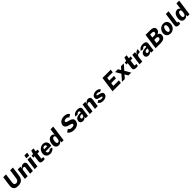

<svg xmlns="http://www.w3.org/2000/svg" viewBox="1320 -4557 8382 8382"><g transform="rotate(-45 5511.0 -366.0)"><path d="M678 -287 738 -723H566L505 -279C489 -176 428 -133 357 -133C287 -133 236 -176 252 -279L313 -723H141L80 -290C55 -108 116 10 337 10C557 10 652 -108 678 -287Z M758 0H927L976 -351C992 -385 1031 -405 1066 -405C1103 -405 1131 -382 1126 -346L1078 0H1249L1300 -370C1313 -465 1262 -526 1169 -526C1099 -526 1037 -489 984 -420L997 -516H829Z M1635 -742H1463L1441 -590H1612ZM1601 -516H1432L1360 0H1530Z M2039 -400 2055 -517H1941L1964 -679H1825L1777 -516H1685L1668 -400H1755L1719 -138C1707 -54 1737 7 1886 7C1940 7 1971 -1 1985 -8L1999 -109H1919C1899 -109 1886 -116 1891 -146L1925 -400Z M2248 -210H2594L2601 -253C2623 -406 2548 -526 2385 -526C2225 -526 2105 -403 2084 -251C2062 -93 2162 10 2319 10C2427 10 2519 -39 2572 -130L2445 -161C2421 -123 2378 -98 2332 -98C2273 -98 2237 -139 2248 -210ZM2263 -320C2271 -378 2306 -425 2371 -425C2434 -425 2458 -381 2450 -320Z M2846 10C2931 10 2986 -43 3015 -86L3024 0H3145L3248 -742H3079L3037 -442C3011 -510 2957 -526 2905 -526C2777 -526 2688 -423 2666 -260C2642 -93 2706 10 2846 10ZM2906 -102C2853 -102 2821 -142 2838 -262C2854 -381 2898 -413 2948 -413C2994 -413 3022 -387 3017 -304L3006 -228C2996 -145 2956 -102 2906 -102Z M3790 10C3974 10 4101 -80 4121 -220C4134 -317 4090 -386 3976 -420L3825 -463C3759 -482 3761 -513 3763 -534C3769 -569 3806 -599 3883 -599C3969 -599 3995 -564 4023 -526L4152 -607C4115 -690 4013 -733 3896 -733C3721 -733 3595 -633 3578 -508C3564 -412 3625 -339 3731 -308L3882 -264C3934 -249 3938 -223 3935 -197C3928 -147 3865 -132 3796 -132C3699 -132 3664 -160 3626 -218L3496 -136C3533 -47 3650 10 3790 10Z M4343 10C4413 10 4473 -20 4507 -80L4509 0H4650L4700 -364C4714 -461 4667 -526 4499 -526C4374 -526 4278 -466 4238 -369L4372 -357C4402 -407 4442 -422 4477 -422C4523 -422 4543 -397 4538 -354L4534 -329L4483 -327C4298 -325 4205 -264 4190 -151C4176 -47 4245 10 4343 10ZM4416 -100C4377 -100 4346 -124 4353 -168C4361 -229 4429 -243 4480 -245L4522 -246L4512 -173C4505 -135 4461 -100 4416 -100Z M4761 0H4930L4979 -351C4995 -385 5034 -405 5069 -405C5106 -405 5134 -382 5129 -346L5081 0H5252L5303 -370C5316 -465 5265 -526 5172 -526C5102 -526 5040 -489 4987 -420L5000 -516H4832Z M5581 10C5720 10 5827 -53 5842 -161C5849 -210 5837 -279 5714 -311L5629 -332C5574 -347 5550 -354 5553 -374C5556 -400 5601 -414 5642 -414C5697 -414 5736 -393 5753 -363L5864 -413C5841 -473 5779 -526 5661 -526C5518 -526 5420 -454 5407 -352C5396 -269 5449 -223 5544 -204L5621 -187C5660 -179 5691 -167 5688 -143C5684 -118 5634 -105 5597 -105C5530 -105 5482 -139 5464 -169L5353 -116C5376 -46 5456 10 5581 10Z M6167 0H6681L6701 -143H6358L6378 -294H6669L6687 -432H6398L6419 -580H6758L6779 -723H6268Z M7322 0 7162 -270 7377 -516H7201L7090 -388L7014 -516H6838L6983 -270L6749 0H6925L7057 -153L7146 0Z M7789 -400 7805 -517H7691L7714 -679H7575L7527 -516H7435L7418 -400H7505L7469 -138C7457 -54 7487 7 7636 7C7690 7 7721 -1 7735 -8L7749 -109H7669C7649 -109 7636 -116 7641 -146L7675 -400Z M7832 0H8001L8037 -262C8045 -319 8089 -379 8223 -366L8245 -526C8154 -526 8086 -461 8048 -382L8067 -516H7903Z M8389 10C8459 10 8519 -20 8553 -80L8555 0H8696L8746 -364C8760 -461 8713 -526 8545 -526C8420 -526 8324 -466 8284 -369L8418 -357C8448 -407 8488 -422 8523 -422C8569 -422 8589 -397 8584 -354L8580 -329L8529 -327C8344 -325 8251 -264 8236 -151C8222 -47 8291 10 8389 10ZM8462 -100C8423 -100 8392 -124 8399 -168C8407 -229 8475 -243 8526 -245L8568 -246L8558 -173C8551 -135 8507 -100 8462 -100Z M8826 0H9113C9316 0 9408 -62 9426 -196C9435 -256 9433 -336 9313 -371C9410 -413 9446 -463 9455 -533C9473 -655 9395 -723 9200 -723H8927ZM9057 -432 9079 -593H9200C9258 -593 9297 -563 9290 -511C9282 -460 9237 -432 9185 -432ZM9015 -130 9038 -299H9167C9226 -299 9263 -268 9257 -216C9249 -167 9208 -130 9137 -130Z M9744 10C9901 10 10023 -101 10045 -255C10066 -412 9979 -526 9820 -526C9669 -526 9542 -417 9520 -255C9498 -100 9588 10 9744 10ZM9761 -98C9690 -98 9681 -193 9690 -261C9700 -330 9734 -420 9805 -420C9875 -420 9885 -330 9876 -261C9866 -193 9831 -98 9761 -98Z M10274 9C10297 9 10321 3 10342 -5L10357 -109L10335 -111C10288 -117 10282 -142 10287 -173L10366 -742H10199L10116 -151C10105 -76 10103 9 10274 9Z M10620 10C10705 10 10760 -43 10789 -86L10798 0H10919L11022 -742H10853L10811 -442C10785 -510 10731 -526 10679 -526C10551 -526 10462 -423 10440 -260C10416 -93 10480 10 10620 10ZM10680 -102C10627 -102 10595 -142 10612 -262C10628 -381 10672 -413 10722 -413C10768 -413 10796 -387 10791 -304L10780 -228C10770 -145 10730 -102 10680 -102Z"/></g></svg>

Font: United Sans ExtraBold
Style: Italic
Weight: 800
Italic angle: -8°
Designer: Pablo Impallari, Rodrigo Fuenzalida (Modified by Dan O. Williams)
Version: Version 1.000;PS 001.000;hotconv 1.0.88;makeotf.lib2.5.64775